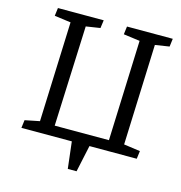

<svg xmlns="http://www.w3.org/2000/svg" viewBox="-122 -809 1012 1074"><g transform="rotate(15 384.0 -272.5)"><path d="M169.9 -641.1 75.2 -653.8 81.1 -700.2H346.2L339.8 -653.8L257.8 -641.1L233.9 -60.1H547.9L569.8 -641.1L475.1 -653.8L481 -700.2H746.1L740.2 -653.8L658.2 -641.1L636.2 -59.1L731 -45.9L725.1 0H451.2L418 154.8H367.2L349.1 0H57.1L63 -45.9L147.9 -63Z"/></g></svg>

Font: Literata Book
Style: Italic
Weight: 400
Italic angle: -3°
Designer: Latin by Veronika Burian and Jose Scaglione. Greek by Irene Vlachou. Cyrillic by Vera Evstafieva
Foundry: TypeTogether
Version: Version 1.003;PS 001.003;hotconv 1.0.88;makeotf.lib2.5.64775